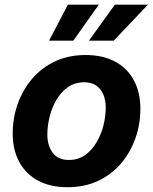

<svg xmlns="http://www.w3.org/2000/svg" viewBox="-20 -781 648 812"><path d="M265.6 10.7Q192.4 10.7 140.6 -17.3Q88.9 -45.4 61.3 -96.4Q33.7 -147.5 33.7 -215.8Q33.7 -281.7 54.9 -341.6Q76.2 -401.4 116 -448Q155.8 -494.6 212.9 -521.5Q270 -548.3 342.3 -548.3Q415 -548.3 466.8 -520.5Q518.6 -492.7 546.1 -441.4Q573.7 -390.1 573.7 -321.3Q573.7 -255.9 552.7 -196.3Q531.7 -136.7 491.9 -89.8Q452.1 -43 395 -16.1Q337.9 10.7 265.6 10.7ZM271 -104.5Q311 -104.5 340.6 -125.7Q370.1 -147 389.4 -180.7Q408.7 -214.4 418 -252.7Q427.2 -291 427.2 -325.2Q427.2 -357.9 416.7 -382.1Q406.2 -406.2 386.2 -419.7Q366.2 -433.1 336.4 -433.1Q296.4 -433.1 266.8 -412.1Q237.3 -391.1 218 -357.7Q198.7 -324.2 189.5 -285.9Q180.2 -247.6 180.2 -212.9Q180.2 -164.1 203.4 -134.3Q226.6 -104.5 271 -104.5ZM290 -608.9H187.5L267.1 -761.2H397.9ZM460.9 -608.9H356L465.8 -761.2H605.5Z"/></svg>

Font: Inter 17pt
Style: Bold Italic
Weight: 700
Italic angle: -9.3988°
Version: Version 4.001;git-66647c0bb